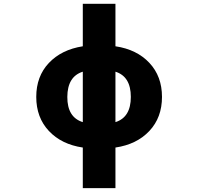

<svg xmlns="http://www.w3.org/2000/svg" viewBox="-20 -772 1040 1011"><path d="M416 -394.5Q335 -369.1 334.5 -261.7Q334 -154.3 416 -128.9ZM587.9 -128.9Q668.9 -154.3 668.9 -261.7Q668.9 -369.1 587.9 -394.5ZM587.9 4.9V218.8H416V4.9Q303.7 -11.7 237.3 -82.5Q170.9 -153.3 170.9 -261.7Q170.9 -370.1 237.3 -440.4Q303.7 -510.7 416 -528.3V-752H587.9V-528.3Q700.2 -511.7 766.6 -440.9Q833 -370.1 833 -261.7Q833 -153.3 766.6 -82.5Q700.2 -11.7 587.9 4.9Z"/></svg>

Font: GenEi Gothic M Heavy
Style: Regular
Weight: 800
Designer: o_tamon (Modified); [Source Han Sans]
Ryoko NISHIZUKA  (kana & ideographs); Paul D. Hunt (Latin, Greek & Cyrillic); Wenl
Version: Version 1.1a;Original Version 1.004